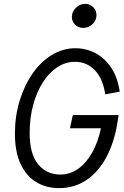

<svg xmlns="http://www.w3.org/2000/svg" viewBox="-20 -960 640 991"><path d="M285 11Q217 11 165.5 -21Q114 -53 85.5 -115.5Q57 -178 57 -270Q57 -361 81.5 -440.5Q106 -520 148.5 -581Q191 -642 248 -676.5Q305 -711 369 -711Q425 -711 473 -685.5Q521 -660 554 -610.5Q587 -561 598 -487L523 -473Q512 -553 470 -597Q428 -641 367 -641Q318 -641 275 -612.5Q232 -584 200.5 -534Q169 -484 151 -417.5Q133 -351 133 -274Q133 -166 176.5 -112.5Q220 -59 291 -59Q341 -59 383 -88.5Q425 -118 455.5 -172Q486 -226 501 -298H341L356 -366H592L588 -339Q572 -230 530.5 -151.5Q489 -73 426.5 -31Q364 11 285 11ZM409 -816Q384 -816 367.5 -832.5Q351 -849 351 -873Q351 -898.6 371.5 -919.3Q392.1 -940 419.8 -940Q444 -940 461 -923Q478 -906 478 -882Q478 -855.6 457.8 -835.8Q437.5 -816 409 -816Z"/></svg>

Font: Red Hat Mono
Style: Italic
Weight: 300
Italic angle: -12°
Monospace: yes
Designer: Pentagram, MCKL
Foundry: Pentagram, MCKL
Version: Version 1.023